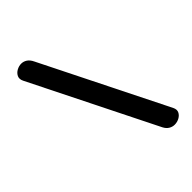

<svg xmlns="http://www.w3.org/2000/svg" viewBox="-298 -1146 1372 1372"><g transform="rotate(-45 388.0 -460.0)"><path d="M251 -945.5 718 -9Q731 17.5 721 38.2Q711 59 688.5 71Q666 83 641 83Q618.5 83 598.5 71Q578.5 59 565.5 34L97.5 -905Q83.5 -933 93.8 -954.8Q104 -976.5 126.8 -989Q149.5 -1001.5 173 -1001.5Q196.5 -1001.5 216.8 -988.2Q237 -975 251 -945.5Z"/></g></svg>

Font: Edu NSW ACT Hand Pre
Style: Regular
Weight: 400
Designer: Tina and Corey Anderson, Eben Sorkin, Mirko Velimirovic
Foundry: Sorkin Type Co.
Version: Version 2.000